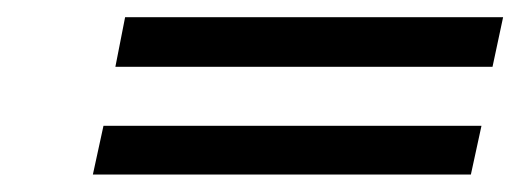

<svg xmlns="http://www.w3.org/2000/svg" viewBox="-20 -343 599 221"><path d="M534.2 -198.2 522 -142.1H86.9L99.1 -198.2ZM559.1 -323.2 546.9 -266.1H112.8L124 -323.2Z"/></svg>

Font: Linux Libertine
Style: Semibold Italic
Weight: 600
Italic angle: -11.5°
Designer: Philipp H. Poll
Foundry: Philipp H. Poll
Version: Version 5.1.2 ; ttfautohint (v0.9)